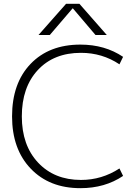

<svg xmlns="http://www.w3.org/2000/svg" viewBox="-20 -973 731 1003"><path d="M240 -790H181L325 -953H395L538 -790H479L361 -929H359ZM403 -697Q261 -697 177.5 -607Q94 -517 94 -365Q94 -214 179 -123.5Q264 -33 403 -33Q512 -33 604 -93L623 -54Q528 10 400 10Q238 10 140.5 -92Q43 -194 43 -365Q43 -538 139.5 -639Q236 -740 400 -740Q528 -740 623 -676L604 -637Q514 -697 403 -697Z"/></svg>

Font: M PLUS 1p Light
Style: Regular
Weight: 300
Version: Version 1.061